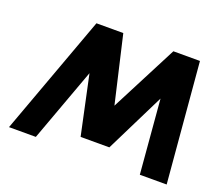

<svg xmlns="http://www.w3.org/2000/svg" viewBox="-91 -626 858 753"><g transform="rotate(20 338.5 -250.0)"><path d="M287 -60H407L305 -500H193ZM10 0H122L305 -500H193ZM556 0H668L625 -500H514ZM287 -60H407L625 -500H514Z"/></g></svg>

Font: Unageo
Style: SemiBold-Italic
Weight: 600
Designer: Richard Sepsi
Foundry: Richard Sepsi
Version: Version 2.000